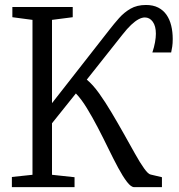

<svg xmlns="http://www.w3.org/2000/svg" viewBox="-20 -772 738 792"><path d="M29 0V-42L114 -51V-690L31 -701V-743H280V-701L194.5 -690V-346.5L431.5 -649.5Q450.5 -674 471 -697.2Q491.5 -720.5 518.2 -736Q545 -751.5 582 -751.5Q611.5 -751.5 632.5 -740.8Q653.5 -730 666.8 -711Q680 -692 686.2 -666.5Q692.5 -641 692.5 -611Q692.5 -593 690.5 -579.8Q688.5 -566.5 686 -555.5H608.5Q616 -578 619.5 -597.8Q623 -617.5 623 -633Q623 -664.5 610.2 -682.2Q597.5 -700 577.5 -700Q565.5 -700 551.5 -692.5Q537.5 -685 521 -669.5Q504.5 -654 485 -629L338 -443.5Q363 -423 388.8 -387Q414.5 -351 440.5 -307.2Q466.5 -263.5 491.2 -219.5Q516 -175.5 537 -137.8Q558 -100 574.8 -76.8Q591.5 -53.5 601.5 -52L648 -41V0H533.5Q520.5 0 503.8 -21.8Q487 -43.5 467.8 -79.2Q448.5 -115 427.5 -158.2Q406.5 -201.5 383.8 -245.2Q361 -289 338.2 -326.2Q315.5 -363.5 293 -386.5L194.5 -263.5V-51L287.5 -41V0Z"/></svg>

Font: Merriweather 24pt SemiCondensed Light
Style: Regular
Weight: 300
Width: 4
Designer: Eben Sorkin
Foundry: Eben Sorkin
Version: Version 2.100